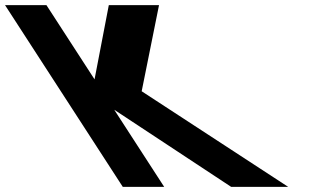

<svg xmlns="http://www.w3.org/2000/svg" viewBox="-416 -722 1191 741"><path d="M696.1 -0.9 130.8 -369.8 197.7 -702.1H3.9L-51.1 -415.7L-236.7 -702.1H-396.5L57.8 -0.9H217.6L24.9 -298.4L476 -0.9Z"/></svg>

Font: Hussar
Style: BdOpOblSeven
Weight: 700
Foundry: Cannot Into Space Fonts
Version: Version 2.00